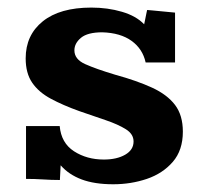

<svg xmlns="http://www.w3.org/2000/svg" viewBox="-20 -473 544 504"><path d="M277.3 10.7Q228 10.7 194.3 -2Q160.6 -14.6 139.2 -39.1L137.2 -0.5Q114.7 -0.5 92.8 -2Q70.8 -3.4 48.3 -3.4V-142.1H136.7Q140.6 -97.7 174.3 -75.9Q208 -54.2 252.4 -54.2Q286.6 -54.2 308.6 -66.9Q330.6 -79.6 330.6 -101.6Q330.6 -121.1 310.3 -133.8Q290 -146.5 257.6 -157.5Q225.1 -168.5 188.5 -181.2Q145 -196.8 113.3 -213.9Q81.5 -231 64.5 -255.9Q47.4 -280.8 47.4 -319.8Q47.4 -380.9 92.3 -417Q137.2 -453.1 219.7 -453.1Q262.7 -453.1 300 -442.1Q337.4 -431.2 358.4 -409.2Q359.4 -413.1 361.1 -422.1Q362.8 -431.2 364.5 -439Q366.2 -446.8 366.2 -446.8Q366.2 -446.8 380.1 -445.6Q394 -444.3 411.4 -442.6Q428.7 -440.9 439.5 -439.9V-309.1H362.3Q354.5 -344.7 325.4 -365.7Q296.4 -386.7 248.5 -388.2Q210 -388.2 192.6 -373.8Q175.3 -359.4 175.3 -340.8Q175.3 -317.4 203.6 -304.7Q231.9 -292 282.2 -276.9Q339.4 -261.2 379.2 -242.9Q418.9 -224.6 439.5 -197.5Q460 -170.4 460 -127.4Q460 -78.6 433.6 -48.1Q407.2 -17.6 365.5 -3.4Q323.7 10.7 277.3 10.7Z"/></svg>

Font: Kameron
Style: Regular
Weight: 400
Designer: Vernon Adams
Foundry: Vernon Adams
Version: Version 1.100